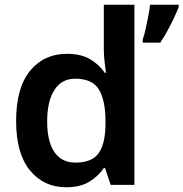

<svg xmlns="http://www.w3.org/2000/svg" viewBox="-20 -780 774 810"><path d="M259 10Q165 10 106.5 -61Q48 -132 48 -270Q48 -410 107 -481.5Q166 -553 262 -553Q322 -553 360.5 -530Q399 -507 422 -473H427Q425 -488 421.5 -517Q418 -546 418 -572V-760H547V0H447L423 -71H418Q395 -37 357 -13.5Q319 10 259 10ZM298 -94Q368 -94 396 -133.5Q424 -173 425 -253V-269Q425 -356 397.5 -402Q370 -448 297 -448Q240 -448 209.5 -400.5Q179 -353 179 -268Q179 -183 209.5 -138.5Q240 -94 298 -94ZM734 -750Q726 -730 714 -704.5Q702 -679 687.5 -652Q673 -625 656 -600H582V-613Q589 -632 594.5 -658.5Q600 -685 605.5 -712Q611 -739 613 -760H734Z"/></svg>

Font: Noto Sans Sora Sompeng SemiBold
Style: Regular
Weight: 600
Version: Version 2.101